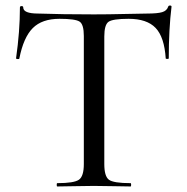

<svg xmlns="http://www.w3.org/2000/svg" viewBox="-20 -674 676 694"><path d="M195 -606Q132 -606 98.5 -572.5Q65 -539 50 -463Q50 -460 44 -460.5Q38 -461 38 -463Q52 -561 52 -647Q52 -652 58 -652Q64 -652 64 -647Q64 -625 118 -625Q204 -622 319 -622Q371 -622 431 -623.5Q491 -625 512 -625Q549 -625 566 -630Q583 -635 588 -650Q589 -654 594.5 -654Q600 -654 600 -650Q590 -568 590 -463Q590 -461 584.5 -461Q579 -461 579 -463Q574 -540 542.5 -573Q511 -606 445 -606Q387 -606 372 -595Q357 -584 357 -542V-81Q357 -37 373.5 -24.5Q390 -12 452 -12Q454 -12 454 -6Q454 0 452 0Q436 0 392 -1Q348 -2 319 -2Q292 -2 248 -1Q204 0 187 0Q185 0 185 -6Q185 -12 187 -12Q248 -12 265.5 -24.5Q283 -37 283 -81V-544Q283 -586 267.5 -596Q252 -606 195 -606Z"/></svg>

Font: Cormorant Garamond Book
Style: Regular
Weight: 500
Designer: Christian Thalmann (Catharsis Fonts)
Version: Version 1.000;PS 002.000;hotconv 1.0.88;makeotf.lib2.5.64775